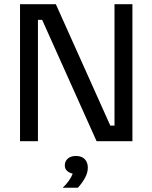

<svg xmlns="http://www.w3.org/2000/svg" viewBox="-20 -670 723 911"><path d="M160 0H75V-650H245L503.3 -74.2H523.3V-650H608.3V0H438.3L180 -575.8H160ZM349.2 220.8H279.2V218.3Q293.3 206.7 306.7 187.5Q320 168.3 325 154.2Q310 150.8 298.8 141.2Q287.5 131.7 287.5 114.2Q287.5 95 301.7 82.5Q315.8 70 340 70Q367.5 70 382.1 85Q396.7 100 396.7 125.8Q396.7 150.8 382.1 176.2Q367.5 201.7 349.2 220.8Z"/></svg>

Font: Familjen Grotesk Variable
Style: Regular
Weight: 400
Designer: Anders Wikstroem, Jonas Baeckman, Matilda Gysing, Kristian Moeller
Foundry: Familjen STHLM AB
Version: Version 2.000